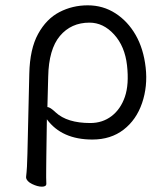

<svg xmlns="http://www.w3.org/2000/svg" viewBox="-20 -506 618 721"><path d="M327 18Q212 18 156 -58L154 79Q154 88 153.5 126.5Q153 165 154 184Q154 195 137.5 195Q121 195 100.5 185Q80 175 78 161V158Q82 125 83 71L90 -229Q92 -322 123 -378.5Q154 -435 203 -460.5Q252 -486 309.5 -486Q367 -486 413.5 -456Q460 -426 489.5 -374.5Q519 -323 527 -252.5Q535 -182 513.5 -119Q492 -56 444 -19Q396 18 327 18ZM158 -104Q168 -104 189 -84Q232 -44 319 -44Q365 -44 399 -70Q433 -96 449 -142.5Q465 -189 457 -260.5Q449 -332 408.5 -376.5Q368 -421 316 -421Q247 -421 205 -371Q163 -321 161 -218Z"/></svg>

Font: ToneOZ-Pinyin-WenKai-Regular
Style: Regular
Weight: 400
Designer: Fontworks Inc.
Foundry: ToneOZ
Version: Version 0.240331